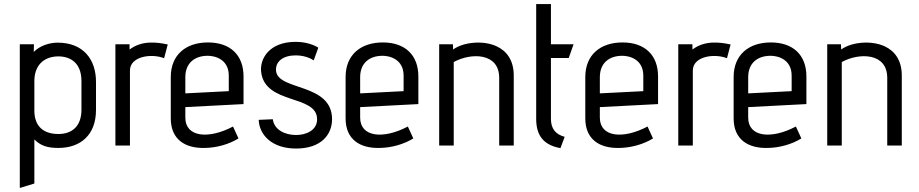

<svg xmlns="http://www.w3.org/2000/svg" viewBox="-20 -720 4549 950"><path d="M150 188V-30C182 2 216 12 269 12C377 12 455 -51 455 -176V-315C455 -424 394 -509 265 -509C223 -509 176 -493 147 -463L148 -501H78V210ZM383 -177C383 -95 336 -57 269 -57C195 -57 150 -95 150 -173V-324C153 -408 208 -441 269 -441C328 -441 383 -409 383 -319Z M623 0V-371C623 -441 728 -457 792 -432L810 -500C757 -511 684 -522 621 -475V-501H551V0Z M1133 -94C1012 -30 897 -41 897 -138V-190L1185 -205V-342C1185 -447 1120 -510 1009 -510C900 -510 825 -449 825 -339V-134C825 -30 896 15 995 12C1052 11 1113 -6 1160 -35ZM1112 -269 897 -258V-338C897 -409 944 -444 1008 -444C1046 -444 1112 -425 1112 -346Z M1260 -127C1263 -52 1326 15 1445 15C1569 15 1623 -54 1623 -130C1623 -310 1358 -270 1346 -368C1341 -416 1381 -446 1443 -446C1500 -446 1532 -421 1532 -421L1555 -484C1555 -484 1514 -513 1443 -513C1311 -513 1265 -428 1272 -365C1290 -200 1549 -254 1549 -130C1549 -74 1493 -52 1445 -52C1388 -52 1336 -79 1330 -130Z M1998 -94C1877 -30 1762 -41 1762 -138V-190L2050 -205V-342C2050 -447 1985 -510 1874 -510C1765 -510 1690 -449 1690 -339V-134C1690 -30 1761 15 1860 12C1917 11 1978 -6 2025 -35ZM1977 -269 1762 -258V-338C1762 -409 1809 -444 1873 -444C1911 -444 1977 -425 1977 -346Z M2522 0V-346C2522 -422 2487 -468 2437 -491C2373 -521 2274 -513 2222 -475L2221 -501H2153V0H2225V-413C2310 -460 2450 -460 2450 -335V0Z M2774 -43C2729 -55 2706 -83 2706 -132V-433H2794L2818 -501H2706V-700H2633V-132C2633 -54 2665 -3 2753 13Z M3184 -94C3063 -30 2948 -41 2948 -138V-190L3236 -205V-342C3236 -447 3171 -510 3060 -510C2951 -510 2876 -449 2876 -339V-134C2876 -30 2947 15 3046 12C3103 11 3164 -6 3211 -35ZM3163 -269 2948 -258V-338C2948 -409 2995 -444 3059 -444C3097 -444 3163 -425 3163 -346Z M3408 0V-371C3408 -441 3513 -457 3577 -432L3595 -500C3542 -511 3469 -522 3406 -475V-501H3336V0Z M3918 -94C3797 -30 3682 -41 3682 -138V-190L3970 -205V-342C3970 -447 3905 -510 3794 -510C3685 -510 3610 -449 3610 -339V-134C3610 -30 3681 15 3780 12C3837 11 3898 -6 3945 -35ZM3897 -269 3682 -258V-338C3682 -409 3729 -444 3793 -444C3831 -444 3897 -425 3897 -346Z M4442 0V-346C4442 -422 4407 -468 4357 -491C4293 -521 4194 -513 4142 -475L4141 -501H4073V0H4145V-413C4230 -460 4370 -460 4370 -335V0Z"/></svg>

Font: Advent Pro
Style: Medium
Weight: 500
Designer: Andreas Kalpakidis
Foundry: Andreas Kalpakidis
Version: Version 2.002 2008